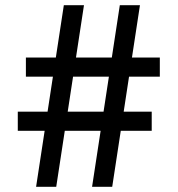

<svg xmlns="http://www.w3.org/2000/svg" viewBox="-20 -714 680 734"><path d="M332 0 438 -694H515L409 0ZM48 -214V-287H560V-214ZM118 0 224 -694H301L195 0ZM79 -421V-494H591V-421Z"/></svg>

Font: Outfit Thin
Style: Regular
Weight: 400
Version: Version 1.100;gftools[0.9.27]